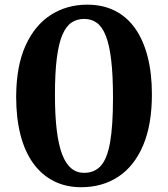

<svg xmlns="http://www.w3.org/2000/svg" viewBox="-20 -772 702 802"><path d="M319 10Q254.5 10 203.8 -16Q153 -42 118 -91Q83 -140 65.2 -210Q47.5 -280 47.5 -367.5Q48 -496.5 86.8 -581.8Q125.5 -667 192.5 -709.8Q259.5 -752.5 344 -752.5Q409 -752.5 459.2 -727.5Q509.5 -702.5 544 -654Q578.5 -605.5 596.5 -536Q614.5 -466.5 614.5 -378Q614.5 -250.5 577.5 -164Q540.5 -77.5 474 -33.8Q407.5 10 319 10ZM331.5 -50Q375 -50 401.5 -79.8Q428 -109.5 440 -178.2Q452 -247 452 -363.5Q452 -457.5 444.5 -520.8Q437 -584 422.2 -621.8Q407.5 -659.5 385 -676.2Q362.5 -693 331.5 -693Q302 -693 279.2 -678Q256.5 -663 241 -627.5Q225.5 -592 217.5 -530.5Q209.5 -469 209.5 -376Q209.5 -290.5 217 -228.8Q224.5 -167 239.5 -127.5Q254.5 -88 277.5 -69Q300.5 -50 331.5 -50Z"/></svg>

Font: Merriweather 20pt
Style: Bold
Weight: 700
Version: Version 2.100